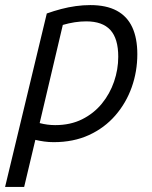

<svg xmlns="http://www.w3.org/2000/svg" viewBox="-42 -550 596 755"><path d="M-22 185 142 -497Q170 -507 198.5 -514.5Q227 -522 256 -526Q285 -530 313 -530Q376 -530 417 -508Q458 -486 478 -443Q498 -400 498 -337Q498 -269 476 -207Q454 -145 411.5 -96Q369 -47 308 -19Q247 9 169 9Q150 9 132 6.5Q114 4 97 0L53 185ZM175 -58Q235 -58 281 -81Q327 -104 358.5 -142.5Q390 -181 406.5 -229Q423 -277 423 -327Q423 -398 392 -432Q361 -466 297 -466Q275 -466 252 -462.5Q229 -459 205 -452L114 -66Q129 -62 144.5 -60Q160 -58 175 -58Z"/></svg>

Font: Ubuntu Sans
Style: Italic
Weight: 400
Italic angle: -13.5°
Designer: Dalton Maag Ltd
Foundry: Dalton Maag Ltd
Version: Version 1.006